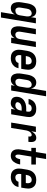

<svg xmlns="http://www.w3.org/2000/svg" viewBox="1505 -2280 990 4040"><g transform="rotate(90 2000.0 -260.0)"><path d="M236 215 284 -76Q274 -58 261 -42Q248 -26 230.5 -14.5Q213 -3 193 2.5Q173 8 154 8Q127 8 103 -0.5Q79 -9 63 -27Q47 -45 38.5 -68.5Q30 -92 26.5 -117.5Q23 -143 25 -169.5Q27 -196 31 -222L51 -342Q55 -364 60.5 -385.5Q66 -407 75.5 -427.5Q85 -448 98.5 -467Q112 -486 130.5 -500Q149 -514 171 -521Q193 -528 214 -528Q239 -528 262.5 -520.5Q286 -513 302 -497Q318 -481 327.5 -459Q337 -437 340 -414L358 -520H471L349 215ZM202 -88Q220 -88 238 -94Q256 -100 270 -113.5Q284 -127 291.5 -144.5Q299 -162 302 -180L321 -300Q324 -314 325 -328.5Q326 -343 325.5 -357Q325 -371 321.5 -384.5Q318 -398 310 -409Q302 -420 289.5 -426Q277 -432 263 -432Q244 -432 224.5 -423.5Q205 -415 191.5 -399.5Q178 -384 171.5 -365Q165 -346 162 -327L142 -207Q140 -193 138.5 -179.5Q137 -166 138.5 -153Q140 -140 144.5 -128Q149 -116 157 -106.5Q165 -97 177 -92.5Q189 -88 202 -88Z M658 8Q632 8 608 -1Q584 -10 568.5 -28Q553 -46 545 -70Q537 -94 534.5 -119Q532 -144 533.5 -170Q535 -196 539 -222L589 -520H702L650 -207Q648 -194 646.5 -180.5Q645 -167 646 -154Q647 -141 651 -129Q655 -117 662.5 -107.5Q670 -98 681.5 -93Q693 -88 706 -88Q724 -88 741.5 -94.5Q759 -101 772 -114.5Q785 -128 792 -145Q799 -162 802 -180L858 -520H971L885 0H772L784 -75Q775 -57 762 -41.5Q749 -26 732 -14.5Q715 -3 696 2.5Q677 8 658 8Z M1203 8Q1173 8 1145 2Q1117 -4 1094 -19Q1071 -34 1055.5 -57Q1040 -80 1033 -107Q1026 -134 1026.5 -163.5Q1027 -193 1031 -222L1051 -342Q1055 -367 1064 -392Q1073 -417 1087.5 -439Q1102 -461 1122.5 -479Q1143 -497 1167.5 -508Q1192 -519 1217 -523.5Q1242 -528 1267 -528Q1297 -528 1325.5 -522Q1354 -516 1377 -501.5Q1400 -487 1416.5 -464Q1433 -441 1440.5 -413.5Q1448 -386 1447.5 -356.5Q1447 -327 1442 -298L1428 -212H1143L1142 -207Q1140 -193 1139 -179Q1138 -165 1140 -151.5Q1142 -138 1147.5 -126Q1153 -114 1162 -105Q1171 -96 1184 -92Q1197 -88 1211 -88Q1226 -88 1241 -91.5Q1256 -95 1269.5 -103.5Q1283 -112 1292.5 -126Q1302 -140 1305 -154H1416Q1411 -131 1401.5 -108.5Q1392 -86 1376 -66.5Q1360 -47 1339.5 -32Q1319 -17 1296.5 -8Q1274 1 1250 4.5Q1226 8 1203 8ZM1159 -308H1331L1332 -313Q1334 -327 1335 -340.5Q1336 -354 1334.5 -367.5Q1333 -381 1328 -393Q1323 -405 1314.5 -414Q1306 -423 1293 -427.5Q1280 -432 1267 -432Q1247 -432 1227.5 -424Q1208 -416 1193.5 -400.5Q1179 -385 1172 -365.5Q1165 -346 1162 -327Z M1654 8Q1627 8 1603 -0.5Q1579 -9 1563 -27Q1547 -45 1538.5 -68.5Q1530 -92 1526.5 -117.5Q1523 -143 1525 -169.5Q1527 -196 1531 -222L1551 -342Q1555 -364 1560.5 -385.5Q1566 -407 1575.5 -427.5Q1585 -448 1598.5 -467Q1612 -486 1630.5 -500Q1649 -514 1671 -521Q1693 -528 1714 -528Q1739 -528 1762.5 -520.5Q1786 -513 1802 -497Q1818 -481 1827.5 -459Q1837 -437 1840 -414L1893 -735H2006L1885 0H1772L1784 -76Q1774 -58 1761 -42Q1748 -26 1730.5 -14.5Q1713 -3 1693 2.5Q1673 8 1654 8ZM1702 -88Q1720 -88 1738 -94Q1756 -100 1770 -113.5Q1784 -127 1791.5 -144.5Q1799 -162 1802 -180L1821 -300Q1824 -314 1825 -328.5Q1826 -343 1825.5 -357Q1825 -371 1821.5 -384.5Q1818 -398 1810 -409Q1802 -420 1789.5 -426Q1777 -432 1763 -432Q1744 -432 1724.5 -423.5Q1705 -415 1691.5 -399.5Q1678 -384 1671.5 -365Q1665 -346 1662 -327L1642 -207Q1640 -193 1638.5 -179.5Q1637 -166 1638.5 -153Q1640 -140 1644.5 -128Q1649 -116 1657 -106.5Q1665 -97 1677 -92.5Q1689 -88 1702 -88Z M2152 8Q2121 8 2091.5 -1Q2062 -10 2043 -31.5Q2024 -53 2019 -83.5Q2014 -114 2019 -146Q2023 -172 2034 -198Q2045 -224 2064.5 -244.5Q2084 -265 2108.5 -279.5Q2133 -294 2159.5 -302.5Q2186 -311 2212.5 -314Q2239 -317 2265 -317H2324L2329 -345Q2332 -362 2330 -378.5Q2328 -395 2318.5 -408Q2309 -421 2293.5 -426.5Q2278 -432 2261 -432Q2247 -432 2232 -428.5Q2217 -425 2204.5 -416Q2192 -407 2183.5 -393.5Q2175 -380 2172 -366H2061V-367Q2065 -389 2075 -411.5Q2085 -434 2100 -453.5Q2115 -473 2135 -488Q2155 -503 2177.5 -512Q2200 -521 2223.5 -524.5Q2247 -528 2269 -528Q2296 -528 2322.5 -523.5Q2349 -519 2371 -507Q2393 -495 2409.5 -476Q2426 -457 2434 -433Q2442 -409 2443 -382.5Q2444 -356 2439 -329L2385 0H2272L2286 -87Q2277 -68 2263.5 -50Q2250 -32 2232.5 -18.5Q2215 -5 2194 1.5Q2173 8 2152 8ZM2201 -88Q2221 -88 2241.5 -98Q2262 -108 2275 -125Q2288 -142 2295 -162Q2302 -182 2305 -202L2308 -221H2265Q2252 -221 2238.5 -219.5Q2225 -218 2211 -215Q2197 -212 2184 -206Q2171 -200 2159.5 -191Q2148 -182 2141 -169Q2134 -156 2131 -143Q2129 -129 2134 -117Q2139 -105 2150 -98.5Q2161 -92 2174 -90Q2187 -88 2201 -88Z M2559 0 2645 -520H2758L2742 -422Q2751 -442 2764.5 -461.5Q2778 -481 2796 -496.5Q2814 -512 2836.5 -520Q2859 -528 2881 -528Q2900 -528 2917 -522Q2934 -516 2945 -502.5Q2956 -489 2961.5 -472Q2967 -455 2968.5 -436.5Q2970 -418 2968.5 -399.5Q2967 -381 2964 -362H2851Q2852 -373 2853 -384.5Q2854 -396 2851.5 -406.5Q2849 -417 2840.5 -424.5Q2832 -432 2821 -432Q2807 -432 2792.5 -425.5Q2778 -419 2767 -408Q2756 -397 2748.5 -383.5Q2741 -370 2735.5 -355.5Q2730 -341 2726.5 -326.5Q2723 -312 2721 -298L2672 0Z M3259 8Q3234 8 3210 1.5Q3186 -5 3168 -20.5Q3150 -36 3139 -58Q3128 -80 3124 -104Q3120 -128 3121 -153.5Q3122 -179 3127 -205L3163 -424H3092V-520H3179L3214 -735H3326L3291 -520H3442V-424H3275L3236 -189Q3234 -179 3233 -169Q3232 -159 3232.5 -148.5Q3233 -138 3234 -128Q3235 -118 3238.5 -109Q3242 -100 3249.5 -94Q3257 -88 3267 -88Q3277 -88 3286 -94.5Q3295 -101 3301 -109.5Q3307 -118 3311.5 -128Q3316 -138 3319 -147.5Q3322 -157 3324.5 -167Q3327 -177 3329 -186V-189H3440L3439 -183Q3435 -161 3428.5 -138.5Q3422 -116 3411 -94.5Q3400 -73 3384.5 -53Q3369 -33 3349 -19Q3329 -5 3305.5 1.5Q3282 8 3259 8Z M3703 8Q3673 8 3645 2Q3617 -4 3594 -19Q3571 -34 3555.5 -57Q3540 -80 3533 -107Q3526 -134 3526.5 -163.5Q3527 -193 3531 -222L3551 -342Q3555 -367 3564 -392Q3573 -417 3587.5 -439Q3602 -461 3622.5 -479Q3643 -497 3667.5 -508Q3692 -519 3717 -523.5Q3742 -528 3767 -528Q3797 -528 3825.5 -522Q3854 -516 3877 -501.5Q3900 -487 3916.5 -464Q3933 -441 3940.5 -413.5Q3948 -386 3947.5 -356.5Q3947 -327 3942 -298L3928 -212H3643L3642 -207Q3640 -193 3639 -179Q3638 -165 3640 -151.5Q3642 -138 3647.5 -126Q3653 -114 3662 -105Q3671 -96 3684 -92Q3697 -88 3711 -88Q3726 -88 3741 -91.5Q3756 -95 3769.5 -103.5Q3783 -112 3792.5 -126Q3802 -140 3805 -154H3916Q3911 -131 3901.5 -108.5Q3892 -86 3876 -66.5Q3860 -47 3839.5 -32Q3819 -17 3796.5 -8Q3774 1 3750 4.5Q3726 8 3703 8ZM3659 -308H3831L3832 -313Q3834 -327 3835 -340.5Q3836 -354 3834.5 -367.5Q3833 -381 3828 -393Q3823 -405 3814.5 -414Q3806 -423 3793 -427.5Q3780 -432 3767 -432Q3747 -432 3727.5 -424Q3708 -416 3693.5 -400.5Q3679 -385 3672 -365.5Q3665 -346 3662 -327Z"/></g></svg>

Font: Iosevka Oblique
Style: Bold
Weight: 700
Italic angle: -9°
Monospace: yes
Designer: Belleve Invis
Foundry: Belleve Invis
Version: Version 32.5.0; ttfautohint (v1.8.4)